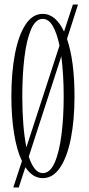

<svg xmlns="http://www.w3.org/2000/svg" viewBox="-20 -772 391 844"><path d="M38.5 52 76.5 -64Q53.5 -112 41.8 -185.5Q30 -259 30 -349Q30 -453.5 45.8 -535.2Q61.5 -617 92.2 -664Q123 -711 168 -711Q197 -711 220.8 -690.5Q244.5 -670 261.5 -633L300.5 -752H323L274.5 -601Q307.5 -504 307.5 -349Q307.5 -245 291.5 -163.5Q275.5 -82 244.2 -35.5Q213 11 168 11Q123.5 11 91.5 -37L62.5 52ZM78 -349Q78 -284 82.5 -226.5Q87 -169 96 -124.5L241.5 -571.5Q230.5 -625.5 212.2 -657.2Q194 -689 168 -689Q136.5 -689 116.8 -643.5Q97 -598 87.5 -520.8Q78 -443.5 78 -349ZM168 -11Q199.5 -11 219.8 -56Q240 -101 250 -177.8Q260 -254.5 260 -349Q260 -397.5 257.2 -442Q254.5 -486.5 249.5 -524.5L106.5 -83.5Q117.5 -49.5 132.8 -30.2Q148 -11 168 -11Z"/></svg>

Font: Imbue 50pt ExtraLight
Style: Regular
Weight: 200
Designer: Tyler Finck
Foundry: Etcetera Type Company
Version: Version 1.102; ttfautohint (v1.8.3)